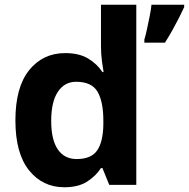

<svg xmlns="http://www.w3.org/2000/svg" viewBox="-20 -780 797 810"><path d="M251 10Q160 10 102.5 -61.5Q45 -133 45 -272Q45 -412 103 -484Q161 -556 255 -556Q314 -556 352 -533Q390 -510 412 -476H417Q414 -492 410 -522.5Q406 -553 406 -585V-760H555V0H441L412 -71H406Q384 -37 347 -13.5Q310 10 251 10ZM303 -109Q365 -109 390 -145.5Q415 -182 416 -255V-271Q416 -351 391.5 -393Q367 -435 301 -435Q252 -435 224 -392.5Q196 -350 196 -270Q196 -190 224 -149.5Q252 -109 303 -109ZM757 -750Q747 -728 734.5 -703.5Q722 -679 707.5 -653Q693 -627 676 -600H589V-613Q595 -633 600.5 -659Q606 -685 611.5 -712Q617 -739 619 -760H757Z"/></svg>

Font: Noto Sans Nag Mundari
Style: Bold
Weight: 700
Version: Version 1.000